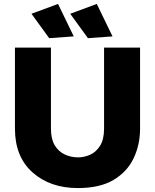

<svg xmlns="http://www.w3.org/2000/svg" viewBox="-20 -943 789 976"><path d="M376 13Q235 13 145.5 -66.5Q56 -146 56 -289V-701H239V-289Q239 -236.5 258.2 -204.5Q277.5 -172.5 309.2 -157.8Q341 -143 377 -143Q408 -143 438.2 -156.5Q468.5 -170 488.8 -202.2Q509 -234.5 509 -289V-701H692V-289Q692 -207 659 -138Q626 -69 556.5 -28Q487 13 376 13ZM230 -749 140 -873 275 -923 355 -758ZM427 -749 337 -873 472 -923 552 -758Z"/></svg>

Font: Argentum Novus
Style: Bold
Weight: 700
Designer: Julieta Ulanovsky (font) & Cristiano Sobral (main changes)
Foundry: Julieta Ulanovsky (font) & Cristiano Sobral (main changes)
Version: Version 3.00;November 27, 2020;FontCreator 13.0.0.2655 64-bi